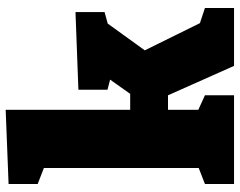

<svg xmlns="http://www.w3.org/2000/svg" viewBox="-102 -722 825 660"><g transform="rotate(-90 310.0 -392.5)"><path d="M7 0V-100L84 -130L62 -95V-669L74 -649L7 -675V-775L262 -785V-330L231 -357H349L302 -336L375 -439L389 -420L331 -435V-535L598 -545V-445L521 -424L572 -453L450 -284L454 -332L569 -99L543 -123L612 -100V0H413L307 -238L333 -227H231L262 -238V-95L244 -131L312 -100V0Z"/></g></svg>

Font: Bitter Thin Black
Style: Regular
Weight: 900
Version: Version 3.020